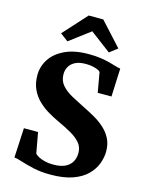

<svg xmlns="http://www.w3.org/2000/svg" viewBox="-142 -1064 888 1160"><g transform="rotate(15 302.0 -484.0)"><path d="M290.5 11Q230 11 183 0.5Q136 -10 103.5 -20.8Q71 -31.5 53.5 -33L63 -218.5H151.5L175 -89.5Q182.5 -80.5 198.5 -72Q214.5 -63.5 237.8 -57.8Q261 -52 290.5 -52Q335.5 -52 364 -65.5Q392.5 -79 406.2 -103.2Q420 -127.5 420 -159.5Q420 -195 398.5 -220.8Q377 -246.5 338.8 -268.5Q300.5 -290.5 249 -314Q220 -327.5 187 -346.8Q154 -366 124.5 -393.8Q95 -421.5 76.8 -459.8Q58.5 -498 58.5 -549.5Q58.5 -603.5 88.2 -649.8Q118 -696 177.8 -724.2Q237.5 -752.5 326.5 -752.5Q369 -752.5 402 -747.5Q435 -742.5 460.2 -735.8Q485.5 -729 503.2 -723.5Q521 -718 532 -717L524.5 -540.5H438.5L416.5 -665Q412.5 -671 399.5 -676.8Q386.5 -682.5 367.8 -686.5Q349 -690.5 325.5 -690.5Q284.5 -690.5 259.2 -677.8Q234 -665 221.8 -643.8Q209.5 -622.5 209.5 -596Q209.5 -555 234 -527Q258.5 -499 299.2 -477Q340 -455 387 -431.5Q418 -416.5 451.8 -397.2Q485.5 -378 514.5 -352.2Q543.5 -326.5 561.5 -292Q579.5 -257.5 579.5 -211.5Q579.5 -173 564.5 -133.5Q549.5 -94 516.2 -61.2Q483 -28.5 427.5 -8.8Q372 11 290.5 11ZM181 -793.5 131.5 -830.5 265 -977.5H356L489.5 -831.5L440 -793.5L310.5 -891Z"/></g></svg>

Font: Merriweather 28pt ExtraBold
Style: Regular
Weight: 800
Version: Version 2.100